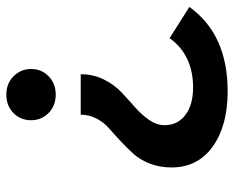

<svg xmlns="http://www.w3.org/2000/svg" viewBox="-88 -662 757 622"><g transform="rotate(90 291.0 -351.5)"><path d="M221 -234Q221 -275 238 -309Q255 -343 279.5 -366Q304 -389 328 -410Q352 -431 369 -455.5Q386 -480 386 -506Q386 -548 353 -573Q320 -598 264 -598Q159 -598 104 -522L3 -586Q92 -710 276 -710Q388 -710 455.5 -661.5Q523 -613 523 -528Q523 -490 510.5 -458Q498 -426 479 -405Q460 -384 437.5 -363Q415 -342 396 -325.5Q377 -309 364.5 -285Q352 -261 352 -234ZM204 -73Q204 -107 227.5 -130Q251 -153 287 -153Q323 -153 346.5 -130Q370 -107 370 -73Q370 -39 346.5 -16Q323 7 287 7Q251 7 227.5 -16.5Q204 -40 204 -73Z"/></g></svg>

Font: Belfius21
Style: Bold
Weight: 700
Designer: Montserrat's base design by Julieta Ulanovsky, modified by Coast SPRL for Belfius Bank NV.
Foundry: Montserrat's base design by Julieta Ulanovsky, modified by Coast SPRL for Belfius Bank NV.
Version: Version 2.000;FEAKit 1.0